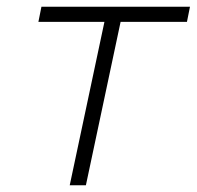

<svg xmlns="http://www.w3.org/2000/svg" viewBox="-20 -550 584 570"><path d="M187 0H235L338 -485H535L544 -530H103L94 -485H290Z"/></svg>

Font: Geist ExtraLight
Style: Italic
Weight: 200
Italic angle: -12°
Designer: Basement.studio, Andrés Briganti, Mateo Zaragoza
Foundry: Basement.studio, Vercel, Andrés Briganti, Guido Ferreyra, Mateo Zaragoza
Version: Version 1.500